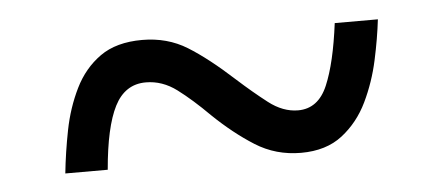

<svg xmlns="http://www.w3.org/2000/svg" viewBox="-28 -490 615 266"><g transform="rotate(-5 279.5 -356.5)"><path d="M54 -269Q57 -298 63 -328.5Q69 -359 82 -385.5Q95 -412 117.5 -428Q140 -444 176 -444Q211 -444 238.5 -427Q266 -410 301 -378Q322 -359 342 -343.5Q362 -328 383 -328Q411 -328 424 -358.5Q437 -389 444 -444H504Q501 -418 494.5 -388Q488 -358 475 -331Q462 -304 439.5 -286.5Q417 -269 382 -269Q347 -269 318.5 -287Q290 -305 262 -332Q239 -355 219 -370Q199 -385 176 -385Q147 -385 132.5 -356.5Q118 -328 113 -269Z"/></g></svg>

Font: Noto Serif Test
Style: Regular
Weight: 400
Version: Version 1.000